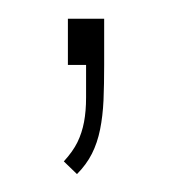

<svg xmlns="http://www.w3.org/2000/svg" viewBox="-20 -70 206 207"><path d="M92.3 -49.8H53.2V0H72.8Q72.8 20.5 72.8 35.2Q72.8 49.8 70.6 61.5Q68.4 73.2 63.5 83.3Q58.6 93.3 48.8 104L63 117.7Q73.2 107.4 79.1 95.7Q85 84 87.9 69.6Q90.8 55.2 91.6 38.1Q92.3 21 92.3 0Z"/></svg>

Font: SaysetthaMai Thin
Style: Regular
Weight: 100
Designer: John M. Durdin
Foundry: Lao Script for Windows
Version: Version 1.101